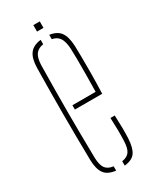

<svg xmlns="http://www.w3.org/2000/svg" viewBox="-178 -720 625 773"><g transform="rotate(-30 135.0 -333.0)"><path d="M50 -85Q49 -138.5 48.5 -192.2Q48 -246 48 -299.5Q48 -353 48.5 -406.8Q49 -460.5 50 -514Q51 -557 67 -578.2Q83 -599.5 119 -604V-583.5Q93.5 -579.5 82.2 -563Q71 -546.5 70 -514Q69 -450.5 68.5 -399.2Q68 -348 68 -300.2Q68 -252.5 68.5 -200.8Q69 -149 70 -85Q71 -50 82.2 -34.5Q93.5 -19 119 -16V4Q82 0 66.5 -21.2Q51 -42.5 50 -85ZM159 4V-16.5Q183.5 -20 194.2 -35.2Q205 -50.5 206 -85Q207 -107.5 206.8 -133.2Q206.5 -159 205 -191H225Q226.5 -159 226.8 -133Q227 -107 226 -85Q224 -42.5 210 -21.2Q196 0 159 4ZM98 -292V-312H206Q207 -356.5 207.2 -395.5Q207.5 -434.5 207.2 -464.8Q207 -495 206 -514Q204 -546.5 193.2 -563Q182.5 -579.5 159 -584V-604Q193 -599.5 208.5 -578.5Q224 -557.5 226 -514Q226.5 -496 227 -465Q227.5 -434 227.2 -390.5Q227 -347 225 -292ZM123 -640V-670H153V-640Z"/></g></svg>

Font: Big Shoulders Stencil Display Thin Thin
Style: Regular
Weight: 250
Version: Version 2.001